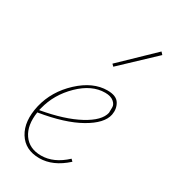

<svg xmlns="http://www.w3.org/2000/svg" viewBox="-170 -765 756 854"><g transform="rotate(30 207.5 -338.5)"><path d="M415 -668 252 -514 242 -524 404 -680ZM283 -410Q329 -410 344.5 -384.5Q360 -359 354 -327Q344 -277 267.5 -233.5Q191 -190 61 -169Q50 -98 80 -54.5Q110 -11 171 -11Q236 -11 296 -67L306 -57Q240 3 170 3Q97 3 63 -52Q29 -107 49 -194Q70 -281 139.5 -345.5Q209 -410 283 -410ZM338 -327Q338 -339 338.5 -354.5Q339 -370 323.5 -383Q308 -396 279 -396Q211 -396 148.5 -335Q86 -274 66 -194L63 -182Q182 -203 255 -242.5Q328 -282 338 -327Z"/></g></svg>

Font: EauTest Thin
Style: Italic
Weight: 250
Italic angle: -12°
Designer: Christian Thalmann (Catharsis Fonts)
Version: Version 0.001;PS 000.001;hotconv 1.0.88;makeotf.lib2.5.64775